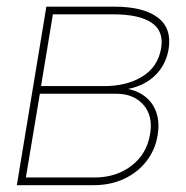

<svg xmlns="http://www.w3.org/2000/svg" viewBox="-20 -542 545 562"><path d="M29.3 0 115.7 -522.5H314.9Q399.4 -522.5 441.4 -491Q483.4 -459.5 473.6 -398.4Q465.8 -352.1 434.3 -321.5Q402.8 -291 355 -281.7Q387.7 -274.4 408.9 -255.9Q430.2 -237.3 438.7 -209.5Q447.3 -181.6 441.4 -146Q434.1 -102.5 408.2 -69.6Q382.3 -36.6 342.8 -18.3Q303.2 0 254.9 0ZM55.7 -22.5H257.3Q320.3 -22.5 365.2 -57.1Q410.2 -91.8 419.4 -150.4Q428.2 -202.6 399.9 -235.1Q371.6 -267.6 320.3 -267.6H96.7ZM100.1 -290H285.6Q351.1 -290 396.7 -318.1Q442.4 -346.2 451.7 -400.9Q460 -451.2 423.6 -475.6Q387.2 -500 312.5 -500H134.8Z"/></svg>

Font: Inter 28pt Thin
Style: Italic
Weight: 250
Italic angle: -9.3988°
Designer: Rasmus Andersson
Foundry: rsms
Version: Version 4.001;git-66647c0bb